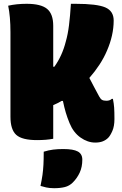

<svg xmlns="http://www.w3.org/2000/svg" viewBox="-20 -730 640 1010"><path d="M23 -700Q67 -710 120 -710Q195 -710 227.5 -683.5Q260 -657 260 -594V-379H266Q307 -436 326 -511Q337 -549 343 -597.5Q349 -646 353 -710H377Q490 -710 534 -691Q578 -672 578 -622Q578 -583 569 -543Q560 -503 543 -464Q527 -426 503 -389.5Q479 -353 450 -320Q463 -295 476 -270.5Q489 -246 502 -222Q509 -209 517 -204.5Q525 -200 540 -200Q558 -200 568 -210H574Q579 -185 580.5 -163.5Q582 -142 582 -104Q582 -66 571 -41Q560 -16 549 -5Q537 7 520.5 13.5Q504 20 481 20Q441 20 403.5 -6.5Q366 -33 346 -82Q334 -111 326 -138Q318 -165 311 -199H304Q282 -186 260 -177V0Q224 7 175 7Q96 7 65.5 -20.5Q35 -48 35 -116V-560Q35 -643 23 -700ZM210 68Q236 60 259.5 57Q283 54 313 54Q366 54 389.5 67Q413 80 413 110Q413 148 399.5 177.5Q386 207 363 230Q345 248 321 254Q297 260 265 260Q241 260 223 256Q205 252 193 248Q200 215 203.5 190Q207 165 208.5 137Q210 109 210 68Z"/></svg>

Font: Recursive Sn Csl St XBk
Style: Regular
Weight: 1000
Version: Version 1.079;hotconv 1.0.112;makeotfexe 2.5.65598; ttfautoh